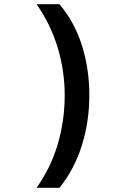

<svg xmlns="http://www.w3.org/2000/svg" viewBox="-20 -734 640 920"><path d="M265 -714Q338 -627 373 -515Q408 -403 408 -278Q408 -152 372.5 -38Q337 76 265 166H155Q223 71 256.5 -42.5Q290 -156 290 -277Q290 -395 256 -507Q222 -619 155 -714Z"/></svg>

Font: Noto Sans Mono SemiBold
Style: Regular
Weight: 600
Designer: Monotype Design Team
Foundry: Monotype Imaging Inc.
Version: Version 2.014; ttfautohint (v1.8.4.7-5d5b)